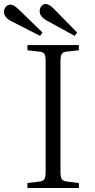

<svg xmlns="http://www.w3.org/2000/svg" viewBox="-76 -939 475 959"><path d="M296.9 -759.8 158.2 -835.9Q122.1 -856 122.1 -882.8Q122.1 -897.5 130.6 -908.2Q139.2 -918.9 152.8 -918.9Q168.9 -918.9 190.9 -897L309.1 -776.9ZM124 -759.8 -19 -833Q-56.2 -852.1 -56.2 -879.9Q-56.2 -894.5 -46.6 -905.3Q-37.1 -916 -22.9 -916Q-8.3 -916 15.1 -894L136.2 -776.9ZM61 0V-24.9L121.1 -32.2Q139.6 -34.2 145.8 -44.4Q151.9 -54.7 151.9 -82V-633.8Q151.9 -660.2 145.3 -669.9Q138.7 -679.7 119.1 -681.2L61 -688V-713.9H317.9V-688L256.8 -681.2Q238.8 -679.7 232.4 -669.2Q226.1 -658.7 226.1 -630.9V-79.1Q226.1 -54.2 232.9 -44.2Q239.7 -34.2 258.8 -32.2L317.9 -24.9V0Z"/></svg>

Font: Literata Light
Style: Regular
Weight: 300
Designer: Latin by Veronika Burian and Jose Scaglione. Greek by Irene Vlachou. Cyrillic by Vera Evstafieva.
Foundry: TypeTogether
Version: Version 3.021